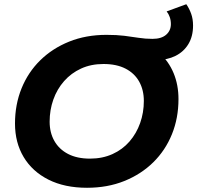

<svg xmlns="http://www.w3.org/2000/svg" viewBox="-20 -877 934 909"><path d="M392 12Q286 12 209.5 -26.5Q133 -65 92 -133.5Q51 -202 51 -292Q51 -382 82 -458.5Q113 -535 170.5 -591.5Q228 -648 307.5 -680Q387 -712 484 -712Q533 -712 569 -707.5Q605 -703 636.5 -698Q668 -693 702 -693Q744 -693 766.5 -712.5Q789 -732 789 -763Q789 -781 783.5 -796.5Q778 -812 769 -823L862 -857Q876 -837 885 -812Q894 -787 894 -756Q894 -705 872 -668.5Q850 -632 811 -612.5Q772 -593 721 -593Q708 -593 693.5 -594.5Q679 -596 663 -598L735 -626Q779 -586 802 -530.5Q825 -475 825 -408Q825 -318 794 -241.5Q763 -165 705.5 -108.5Q648 -52 568.5 -20Q489 12 392 12ZM406 -126Q465 -126 512.5 -147.5Q560 -169 593 -207Q626 -245 643.5 -294.5Q661 -344 661 -399Q661 -451 639 -490.5Q617 -530 574.5 -552Q532 -574 470 -574Q411 -574 364 -552.5Q317 -531 283.5 -493Q250 -455 232.5 -405.5Q215 -356 215 -301Q215 -249 237.5 -209.5Q260 -170 302.5 -148Q345 -126 406 -126Z"/></svg>

Font: MOST Montserrat
Style: Bold Italic
Weight: 700
Italic angle: -11.3°
Designer: Julieta Ulanovsky
Foundry: Julieta Ulanovsky
Version: Version 8.000;March 11, 2024;FontCreator 15.0.0.2926 64-bit